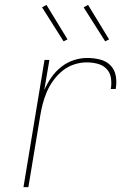

<svg xmlns="http://www.w3.org/2000/svg" viewBox="-20 -765 540 785"><path d="M76 0 162 -520H182L161 -397Q173 -424 190 -448.5Q207 -473 230.5 -491.5Q254 -510 281.5 -519Q309 -528 337 -528Q364 -528 389.5 -521.5Q415 -515 432 -497.5Q449 -480 453.5 -454Q458 -428 453 -401H433Q437 -424 433.5 -446.5Q430 -469 415 -484Q400 -499 378.5 -504.5Q357 -510 334 -510Q309 -510 283 -501.5Q257 -493 236 -476Q215 -459 198.5 -436.5Q182 -414 171.5 -389.5Q161 -365 154.5 -339.5Q148 -314 144 -289L96 0ZM410 -596 322 -735 340 -745 426 -604ZM240 -596 152 -735 170 -745 256 -604Z"/></svg>

Font: Iosevka SS18 Thin
Style: Italic
Weight: 100
Italic angle: -9°
Monospace: yes
Designer: Belleve Invis
Foundry: Belleve Invis
Version: Version 25.1.1; ttfautohint (v1.8.4)